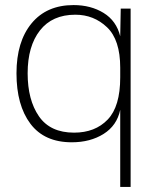

<svg xmlns="http://www.w3.org/2000/svg" viewBox="-20 -547 605 757"><path d="M454 190V-114Q441 -52 388.5 -19Q336 14 263 14Q155 14 100 -59Q45 -132 45 -258Q45 -383 104.5 -455Q164 -527 270 -527Q338 -527 388.5 -496Q439 -465 454 -404L456 -513H495V190ZM89 -258Q89 -153 133.5 -88.5Q178 -24 272 -24Q355 -24 404.5 -75.5Q454 -127 454 -242V-280Q454 -390 402 -439.5Q350 -489 277 -489Q186 -489 137.5 -427Q89 -365 89 -258Z"/></svg>

Font: Nacelle UltraLight
Style: Regular
Weight: 200
Designer: Sora Sagano
Foundry: Sora Sagano
Version: Version 1.000;FEAKit 1.0